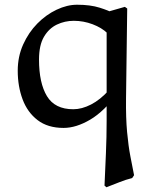

<svg xmlns="http://www.w3.org/2000/svg" viewBox="-20 -531 642 812"><path d="M547 210 539 222Q511 229 485 239.5Q459 250 430 261L422 254Q425 186 428 117Q431 48 431 -20V-480L508 -502L518 -495L513 -115Q512 -32 517.5 27.5Q523 87 531.5 130.5Q540 174 547 210ZM55 -232Q55 -292 78 -343Q101 -394 138 -431.5Q175 -469 219.5 -490Q264 -511 306 -511Q362 -511 401.5 -498.5Q441 -486 460 -475L435 -390Q410 -414 371.5 -428.5Q333 -443 292 -443Q254 -443 220.5 -427Q187 -411 166 -375.5Q145 -340 145 -279Q145 -180 178.5 -124.5Q212 -69 290 -69Q326 -69 365 -89Q404 -109 441 -150Q443 -158 453.5 -158Q464 -158 473 -153Q482 -148 480 -140Q421 -60 361.5 -25Q302 10 249 10Q182 10 139 -23Q96 -56 75.5 -111Q55 -166 55 -232Z"/></svg>

Font: Anvers
Style: Regular
Weight: 400
Designer: Ishtar van Looy
Version: Version 1.000